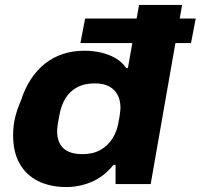

<svg xmlns="http://www.w3.org/2000/svg" viewBox="-20 -744 811 776"><path d="M249 12Q183 12 134.5 -12Q86 -36 59.5 -82.5Q33 -129 33 -197Q33 -236 41.5 -270.5Q50 -305 64 -336Q80 -386 105 -424Q130 -462 162.5 -487.5Q195 -513 235 -526Q275 -539 321 -539Q356 -539 388.5 -531.5Q421 -524 447.5 -508.5Q474 -493 490 -469H497L542 -724H716L589 0H447V-78H439Q400 -30 350.5 -9Q301 12 249 12ZM314 -121Q356 -121 386 -138Q416 -155 435 -185Q454 -215 460 -256Q463 -270 464 -279.5Q465 -289 466 -296Q467 -303 467 -308Q467 -338 455.5 -360Q444 -382 421.5 -394.5Q399 -407 364 -407Q321 -407 291.5 -391Q262 -375 244.5 -346.5Q227 -318 220 -278Q216 -258 214 -246Q212 -234 211.5 -226.5Q211 -219 211 -213Q211 -169 236 -145Q261 -121 314 -121ZM305 -570 324 -669H771L752 -570Z"/></svg>

Font: Archivo SemiExpanded ExtraBold
Style: Italic
Weight: 800
Width: 6
Italic angle: -10°
Designer: Hector Gatti
Foundry: Omnibus-Type
Version: Version 2.001